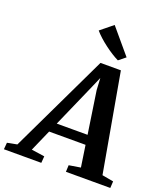

<svg xmlns="http://www.w3.org/2000/svg" viewBox="-249 -1133 1095 1255"><g transform="rotate(20 298.5 -505.5)"><path d="M-72.9 0 -68.9 -46.5 -0.9 -59.6 327.3 -746.2H469.1L590.6 -60.9L669.7 -46.5L667 0H358.4L360.4 -46.5L441.1 -59.6L364.5 -570.5L356.7 -712.4L383.5 -707.7L328.8 -581.2L99.4 -59.9L190.8 -46.5L187.1 0ZM124.5 -209.6 153.2 -275.6H450.2L459.2 -209.6ZM428.2 -800.7Q408.3 -810.1 382.8 -826.1Q357.3 -842.1 331.2 -861.8Q305 -881.4 282.1 -902.2Q259.2 -923 243.9 -941.3L329.7 -1011L475.2 -838.5Z"/></g></svg>

Font: Merriweather 7pt Light
Style: Italic
Weight: 300
Italic angle: -7.8°
Designer: Eben Sorkin
Foundry: Eben Sorkin
Version: Version 2.200;gftools[0.9.31]